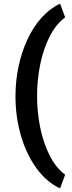

<svg xmlns="http://www.w3.org/2000/svg" viewBox="-20 -810 392 1042"><path d="M181.2 -289.1Q181.2 -202.6 198 -118.9Q214.8 -35.2 248.8 32.5Q282.7 100.1 333.5 138.2L306.2 212.4Q231.9 177.7 177.5 102.5Q123 27.3 93.5 -74Q64 -175.3 64 -287.1Q64 -371.1 80.8 -450Q97.7 -528.8 129.2 -596.4Q160.6 -664.1 205.6 -714.1Q250.5 -764.2 306.2 -790L333.5 -715.8Q282.7 -677.7 248.8 -610.4Q214.8 -543 198 -459.2Q181.2 -375.5 181.2 -289.1Z"/></svg>

Font: Vazirmatn FD NL
Style: Bold
Weight: 700
Designer: Saber Rastikerdar
Foundry: Saber Rastikerdar
Version: Version 33.003